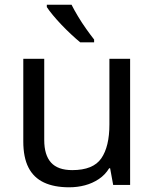

<svg xmlns="http://www.w3.org/2000/svg" viewBox="-20 -786 658 816"><path d="M274 10Q210 10 166.5 -10.5Q123 -31 101 -74Q79 -117 79 -185V-536H168V-191Q168 -127 197 -95Q226 -63 287 -63Q376 -63 410.5 -113Q445 -163 445 -257V-536H533V0H461L448 -71H444Q427 -43 400 -25Q373 -7 341 1.5Q309 10 274 10ZM284 -766Q295 -744 311.5 -716.5Q328 -689 346.5 -663Q365 -637 380 -618V-606H321Q304 -620 283 -639.5Q262 -659 241.5 -680.5Q221 -702 204.5 -722Q188 -742 179 -756V-766Z"/></svg>

Font: Noto Sans Symbols
Style: Regular
Weight: 400
Designer: Monotype Design Team
Foundry: Monotype Imaging Inc.
Version: Version 2.002